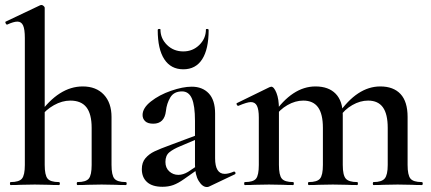

<svg xmlns="http://www.w3.org/2000/svg" viewBox="-20 -745 1737 773"><path d="M23 -12Q57 -12 68.5 -26Q80 -40 80 -81V-592Q80 -627 73 -642.5Q66 -658 50 -658Q35 -658 9 -646H8Q5 -646 2.5 -651.5Q0 -657 3 -658L142 -724L147 -725Q151 -725 155.5 -721Q160 -717 160 -714V-81Q160 -40 171.5 -26Q183 -12 217 -12Q221 -12 221 -6Q221 0 217 0Q192 0 177 -1L120 -2L63 -1Q48 0 23 0Q20 0 20 -6Q20 -12 23 -12ZM292 -12Q326 -12 337.5 -26Q349 -40 349 -81V-230Q349 -286 328 -313Q307 -340 263 -340Q230 -340 197 -321.5Q164 -303 142 -273L137 -285Q217 -397 313 -397Q367 -397 398 -364Q429 -331 429 -274V-81Q429 -40 440.5 -26Q452 -12 486 -12Q490 -12 490 -6Q490 0 486 0Q461 0 446 -1L389 -2L332 -1Q317 0 292 0Q289 0 289 -6Q289 -12 292 -12Z M813 8Q795 8 780 -16.5Q765 -41 765 -82V-258Q765 -320 752.5 -348.5Q740 -377 713 -377Q680 -377 665.5 -352.5Q651 -328 648 -298Q642 -247 597 -247Q575 -247 564.5 -257Q554 -267 554 -282Q554 -310 587.5 -336.5Q621 -363 668.5 -379.5Q716 -396 752 -396Q795 -396 820.5 -369Q846 -342 846 -288V-108Q846 -45 885 -45Q900 -45 921 -54H923Q927 -54 928 -49.5Q929 -45 925 -43L822 6Q818 8 813 8ZM551 -64Q551 -91 565.5 -108Q580 -125 602 -135.5Q624 -146 668 -162L775 -202L778 -187L705 -156Q678 -145 662 -132Q646 -119 646 -93Q646 -69 661.5 -55Q677 -41 698 -41Q717 -41 737 -53L791 -89L792 -74L721 -24Q697 -7 677.5 0Q658 7 634 7Q593 7 572 -12Q551 -31 551 -64ZM626 -626Q626 -590 652.5 -564Q679 -538 718 -538Q756 -538 782.5 -564Q809 -590 809 -626Q809 -629 814.5 -628.5Q820 -628 820 -624Q820 -547 794 -506.5Q768 -466 718 -466Q668 -466 641.5 -506.5Q615 -547 615 -624Q615 -628 620.5 -628.5Q626 -629 626 -626Z M1484 -12Q1517 -12 1529 -26.5Q1541 -41 1541 -81V-230Q1541 -286 1521.5 -313Q1502 -340 1462 -340Q1430 -340 1398.5 -322Q1367 -304 1346 -273L1341 -285Q1418 -397 1511 -397Q1564 -397 1592.5 -366.5Q1621 -336 1621 -274V-81Q1621 -40 1632.5 -26Q1644 -12 1678 -12Q1682 -12 1682 -6Q1682 0 1678 0Q1653 0 1638 -1L1581 -2L1524 -1Q1509 0 1484 0Q1481 0 1481 -6Q1481 -12 1484 -12ZM1223 -12Q1257 -12 1268.5 -26Q1280 -40 1280 -81V-230Q1280 -286 1260.5 -313Q1241 -340 1201 -340Q1169 -340 1137.5 -322Q1106 -304 1085 -273L1080 -285Q1157 -397 1250 -397Q1303 -397 1331.5 -367.5Q1360 -338 1360 -282V-81Q1360 -40 1372 -26Q1384 -12 1418 -12Q1421 -12 1421 -6Q1421 0 1418 0Q1392 0 1377 -1L1320 -2L1263 -1Q1248 0 1223 0Q1220 0 1220 -6Q1220 -12 1223 -12ZM966 -12Q1000 -12 1011 -26Q1022 -40 1022 -81V-272Q1022 -304 1014.5 -319Q1007 -334 990 -334Q975 -334 940 -319H939Q935 -319 933 -324Q931 -329 934 -330L1065 -394Q1071 -396 1072 -396Q1083 -396 1093 -371Q1103 -346 1103 -306V-81Q1103 -40 1114.5 -26Q1126 -12 1160 -12Q1163 -12 1163 -6Q1163 0 1160 0Q1135 0 1120 -1L1063 -2L1005 -1Q991 0 966 0Q963 0 963 -6Q963 -12 966 -12Z"/></svg>

Font: Cormorant Garamond SemiBold
Style: Regular
Weight: 600
Designer: Christian Thalmann (Catharsis Fonts)
Foundry: Catharsis Fonts
Version: Version 4.000